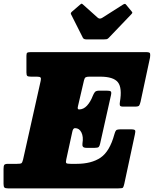

<svg xmlns="http://www.w3.org/2000/svg" viewBox="-62 -1037 848 1057"><path d="M336 -311.5 303 -160Q299 -143 303.2 -139Q307.5 -135 327.5 -135H359Q441.5 -135 491.8 -169.2Q542 -203.5 567.5 -297Q572 -314 577.2 -319.5Q582.5 -325 604 -325H658.5Q679 -325 681.8 -319.2Q684.5 -313.5 680.5 -296.5L622.5 -26Q618.5 -8 614.8 -4Q611 0 590 0H-18.5Q-33 0 -37.8 -4.8Q-42.5 -9.5 -42.5 -25V-107Q-42.5 -124 -38.2 -129.5Q-34 -135 -17.5 -135H30.5Q50 -135 55.5 -138.2Q61 -141.5 65 -158.5L162 -592Q165 -605.5 161.2 -610.2Q157.5 -615 141 -615H109Q93.5 -615 88.5 -618.8Q83.5 -622.5 83.5 -638V-730Q83.5 -744 88.2 -747Q93 -750 107 -750H743Q762 -750 764 -743Q766 -736 764 -720.5L712 -477.5Q708 -461 703.8 -455.5Q699.5 -450 680 -450H616Q600.5 -450 598.2 -456.5Q596 -463 598 -475Q611.5 -553.5 587 -584.2Q562.5 -615 489 -615H430Q416 -615 409.8 -611.5Q403.5 -608 400.5 -595L367.5 -453.5Q364.5 -442 366.5 -438.2Q368.5 -434.5 373 -434.5H373.5Q397.5 -434.5 416.8 -455.2Q436 -476 448.5 -508.5Q454 -522 460.2 -530Q466.5 -538 485.5 -538H524.5Q543.5 -538 548 -533.5Q552.5 -529 549 -513L489.5 -247.5Q486.5 -233 481.5 -228Q476.5 -223 458.5 -223H416Q399.5 -223 394.8 -229.2Q390 -235.5 392 -248Q398 -284 386.2 -307.8Q374.5 -331.5 351.5 -331.5H350.5Q340 -331.5 336 -311.5ZM394.5 -828.5 328.5 -959.5Q325.5 -966 336 -974.5L379 -1011.5Q385.5 -1017 387.8 -1016.8Q390 -1016.5 395 -1012L476 -939.5Q487 -930 501 -939L616.5 -1012.5Q623.5 -1016.5 626.8 -1015.5Q630 -1014.5 633.5 -1009.5L662.5 -974.5Q667 -969 666.5 -966.5Q666 -964 660 -957.5L536.5 -828.5Q531 -822.5 525 -821.2Q519 -820 508 -820H415.5Q399 -820 394.5 -828.5Z"/></svg>

Font: Besley* Narrow Fatface
Style: Italic
Weight: 900
Width: 4
Italic angle: -13°
Designer: Owen Earl
Foundry: indestructible type*
Version: Version 3.000; ttfautohint (v1.8.3)